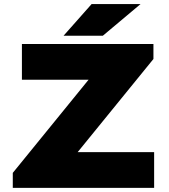

<svg xmlns="http://www.w3.org/2000/svg" viewBox="-20 -914 820 934"><path d="M42.2 0V-73L414.4 -530.5L416.7 -526H86.6V-700H726.4V-627L354.2 -169.5L352 -174H729.8V0ZM289.3 -740.3 425.6 -894.2H663.7L480.4 -740.3Z"/></svg>

Font: Science Gothic
Style: Regular
Weight: 400
Designer: Thomas Phinney, Vassil Kateliev, Brandon Buerkle
Foundry: Font Detective LLC
Version: Version 1.018